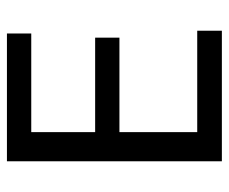

<svg xmlns="http://www.w3.org/2000/svg" viewBox="-72 -572 644 540"><g transform="rotate(-90 250.0 -302.0)"><path d="M66.4 -604.5H425.8V-536.1H148.4V-356.4H414.1V-288.1H148.4V-69.3H433.6V0H66.4Z"/></g></svg>

Font: BabelStone Irk Bitig
Style: Regular
Weight: 400
Designer: Andrew West
Foundry: BabelStone
Version: Version 1.03 June 7, 2023